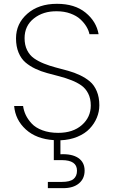

<svg xmlns="http://www.w3.org/2000/svg" viewBox="-20 -729 594 1007"><path d="M501 -176.8Q501 -143.6 488 -112.1Q475.1 -80.6 450.4 -54.4Q425.8 -28.3 386 -11.7Q346.2 4.9 296.9 6.8V80.1Q357.4 77.1 390.6 99.6Q423.8 122.1 423.8 166Q423.8 208 394 232.9Q364.3 257.8 312 257.8H231V225.1H304.2Q346.7 225.1 365.2 210.2Q383.8 195.3 383.8 166Q383.8 110.8 304.2 110.8H262.2V5.9Q170.4 0 115.5 -50Q60.5 -100.1 54.2 -172.9H101.1Q104.5 -148.4 115.2 -125.7Q126 -103 146.2 -81.1Q166.5 -59.1 202.4 -45.7Q238.3 -32.2 285.2 -32.2Q362.8 -32.2 409.4 -73.2Q456.1 -114.3 456.1 -175.8Q456.1 -211.9 442.6 -238.5Q429.2 -265.1 406.5 -281Q383.8 -296.9 354.5 -308.3Q325.2 -319.8 292.7 -328.4Q260.3 -336.9 227.5 -345.7Q194.8 -354.5 165.5 -368.4Q136.2 -382.3 113.5 -401.6Q90.8 -420.9 77.4 -453.1Q64 -485.4 64 -527.8Q64 -605 123.3 -657Q182.6 -709 278.8 -709Q372.1 -709 428.7 -662.8Q485.4 -616.7 497.1 -549.8H449.2Q445.3 -569.3 433.3 -589.4Q421.4 -609.4 401.4 -627.9Q381.3 -646.5 349.1 -658.2Q316.9 -669.9 277.8 -669.9Q206.5 -670.9 157.7 -632.3Q108.9 -593.8 108.9 -528.8Q108.9 -492.7 122.3 -465.8Q135.7 -439 158.4 -423.1Q181.2 -407.2 210.4 -395.5Q239.7 -383.8 272.2 -375.2Q304.7 -366.7 337.4 -357.7Q370.1 -348.6 399.4 -334.7Q428.7 -320.8 451.4 -301.8Q474.1 -282.7 487.5 -250.7Q501 -218.8 501 -176.8Z"/></svg>

Font: SVN-Poppins ExtraLight
Style: Regular
Weight: 200
Designer: Ninad Kale (Devanagari), Jonny Pinhorn (Latin)
Foundry: Indian Type Foundry
Version: Version 3.002 2017